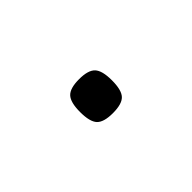

<svg xmlns="http://www.w3.org/2000/svg" viewBox="12 -342 576 576"><g transform="rotate(45 300.0 -53.5)"><path d="M300 14Q259 14 243.5 -0.5Q228 -15 228 -53.5Q228 -92 243.5 -106.5Q259 -121 300 -121Q341.5 -121 356.8 -106.5Q372 -92 372 -53.5Q372 -15 356.8 -0.5Q341.5 14 300 14Z"/></g></svg>

Font: Victor Mono Thin
Style: Regular
Weight: 100
Monospace: yes
Designer: Rune Bjørnerås
Version: Version 1.561;gftools[0.9.30]